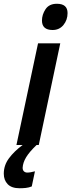

<svg xmlns="http://www.w3.org/2000/svg" viewBox="-94 -777 382 1029"><path d="M188 -616.2Q130.9 -616.2 130.9 -667Q130.9 -698.7 150.1 -727.8Q169.4 -756.8 210.9 -756.8Q268.1 -756.8 268.1 -707Q268.1 -669.9 246.1 -643.1Q224.1 -616.2 188 -616.2ZM-5.9 0 109.9 -544.9H229L113.8 0ZM11.2 231.9Q-31.7 231.9 -52.7 210.2Q-73.7 188.5 -73.7 153.8Q-73.7 108.9 -46.1 71.5Q-18.6 34.2 27.3 0H102.1Q62.5 38.1 45.7 66.4Q28.8 94.7 27.3 122.1Q27.3 134.8 34.4 141.4Q41.5 147.9 52.2 147.9Q60.5 147.9 71.3 146Q82 144 93.3 141.1L76.2 222.2Q60.5 228.5 44.2 230.2Q27.8 231.9 11.2 231.9Z"/></svg>

Font: Open Sans Condensed
Style: Bold Italic
Weight: 700
Width: 3
Italic angle: -12°
Designer: Monotype Design Team
Foundry: Monotype Imaging Inc.
Version: Version 3.003; ttfautohint (v1.8.4)